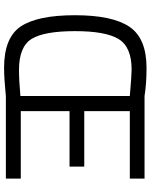

<svg xmlns="http://www.w3.org/2000/svg" viewBox="84 -830 756 965"><g transform="rotate(90 462.5 -348.0)"><path d="M878 1H465Q373 10 322 10Q169 10 113 -74.5Q57 -159 57 -346.5Q57 -534 115 -620Q173 -706 322 -706Q401 -706 463 -696H878V-622H539V-393H818V-319H539V-74H878ZM332 -65Q384 -65 463 -72V-622Q358 -631 330 -631Q217 -631 177 -566Q137 -501 137 -346.5Q137 -192 176 -128.5Q215 -65 332 -65Z"/></g></svg>

Font: TitilliumWeb-Regular
Style: Regular
Weight: 400
Version: Version 1.001;PS 57.000;hotconv 1.0.70;makeotf.lib2.5.55311